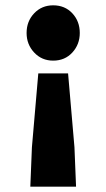

<svg xmlns="http://www.w3.org/2000/svg" viewBox="-20 -532 400 722"><path d="M94 170 100 22 124 -256H236L260 22L266 170ZM180 -304Q137 -304 108.5 -334.5Q80 -365 80 -408Q80 -452 108.5 -482Q137 -512 180 -512Q224 -512 252 -482Q280 -452 280 -408Q280 -365 252 -334.5Q224 -304 180 -304Z"/></svg>

Font: Source Sans 3 ExtraLight Black
Style: Regular
Weight: 900
Version: Version 3.052;hotconv 1.1.0;makeotfexe 2.6.0